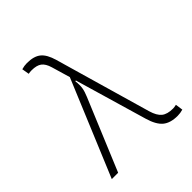

<svg xmlns="http://www.w3.org/2000/svg" viewBox="-208 -867 1003 1003"><g transform="rotate(-45 293.0 -366.0)"><path d="M521.5 9.8Q468.3 9.8 439 -14.6Q409.7 -39.1 392.6 -98.1L275.9 -497.1L271 -495.6Q274.9 -464.8 271.2 -443.6Q267.6 -422.4 256.3 -396L91.3 0H44.4L266.1 -531.7L235.8 -634.8Q225.6 -669.4 206.3 -683.8Q187 -698.2 149.9 -698.2Q138.2 -698.2 126.5 -695.8L119.6 -736.3Q139.6 -742.2 159.7 -742.2Q210.4 -742.2 237.5 -720.2Q264.6 -698.2 279.8 -644.5L433.1 -112.3Q445.8 -69.3 467.5 -51.8Q489.3 -34.2 531.2 -34.2Q540.5 -34.2 555.7 -37.6L561.5 3.9Q541.5 9.8 521.5 9.8Z"/></g></svg>

Font: Cascadia Code NF ExtraLight
Style: Regular
Weight: 200
Monospace: yes
Designer: Aaron Bell
Foundry: Saja Typeworks
Version: Version 2404.023; ttfautohint (v1.8.4)